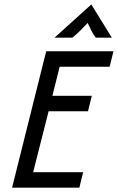

<svg xmlns="http://www.w3.org/2000/svg" viewBox="-20 -860 540 880"><path d="M35.4 0 191.7 -625H500L482.6 -554.2H253.5L220.1 -420.8H400.7L383.3 -350H202.8L131.9 -70.8H361.1L343.8 0ZM229.9 -687.5 398.6 -839.6 492.4 -687.5H418.8Q407.6 -702.1 399.7 -717.7Q391.7 -733.3 381.9 -754.9Q361.8 -733.3 345.8 -717.7Q329.9 -702.1 311.8 -687.5Z"/></svg>

Font: Afacad
Style: Italic
Weight: 400
Italic angle: -14°
Designer: Kristian Moeller
Foundry: Dicotype
Version: Version 1.000